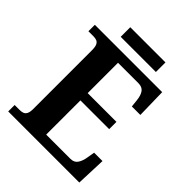

<svg xmlns="http://www.w3.org/2000/svg" viewBox="-233 -985 1119 1119"><g transform="rotate(45 326.5 -425.0)"><path d="M28 0V-53H70Q84 -53 95.5 -57Q107 -61 114 -74Q121 -87 121 -113V-596Q121 -625 114.5 -638.5Q108 -652 96.5 -656.5Q85 -661 70 -661H28V-714H583L587 -530H517L512 -577Q508 -614 493.5 -633.5Q479 -653 448 -653H280V-403H517V-343H280V-61H480Q510 -61 524.5 -82.5Q539 -104 544 -137L552 -184H621L614 0ZM184 -771V-850H474V-771Z"/></g></svg>

Font: Noto Serif Gujarati
Style: Bold
Weight: 700
Version: Version 2.102